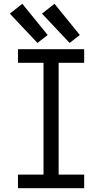

<svg xmlns="http://www.w3.org/2000/svg" viewBox="-20 -995 540 1015"><path d="M75 0H425V-72H290V-663H425V-735H75V-663H210V-72H75ZM348 -768 402 -810 268 -975 202 -923ZM178 -768 232 -810 98 -975 32 -923Z"/></svg>

Font: Iosevka SS09
Style: Regular
Weight: 400
Monospace: yes
Designer: Belleve Invis
Foundry: Belleve Invis
Version: Version 5.2.1; ttfautohint (v1.8.3)